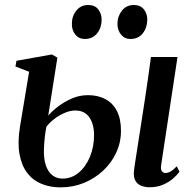

<svg xmlns="http://www.w3.org/2000/svg" viewBox="-20 -758 788 788"><path d="M594 10.5Q574 10.5 558.2 3.8Q542.5 -3 534.8 -18.2Q527 -33.5 530 -58.5Q531 -67.5 533.8 -86Q536.5 -104.5 540.8 -131.2Q545 -158 550.2 -191.8Q555.5 -225.5 561.5 -264.2Q567.5 -303 574 -345.5Q580.5 -388 587 -433Q593.5 -478 599.5 -524H708.5L641.5 -81.5Q638.5 -63 644.2 -55.5Q650 -48 658.5 -48Q669 -48 679.5 -53.8Q690 -59.5 705.5 -75.5L716.5 -53Q707.5 -40.5 690.5 -25.5Q673.5 -10.5 649.2 0Q625 10.5 594 10.5ZM228.5 11Q185.5 11 150.2 -3.5Q115 -18 91.8 -48.2Q68.5 -78.5 60 -125.8Q51.5 -173 62 -238L99.5 -463.5L43.5 -485L47.5 -508.5L193 -534.5L215.5 -521.5L178 -283.5Q193 -301.5 218.2 -320.8Q243.5 -340 275 -353.8Q306.5 -367.5 341 -367.5Q382 -367.5 412.5 -351.2Q443 -335 459.8 -302.5Q476.5 -270 476.5 -221.5Q476.5 -173.5 457 -131.5Q437.5 -89.5 403.2 -57.5Q369 -25.5 324.2 -7.2Q279.5 11 228.5 11ZM236.5 -25Q274 -25 303.2 -49.5Q332.5 -74 349.2 -114.8Q366 -155.5 366 -203.5Q366 -248 346.8 -276.2Q327.5 -304.5 289 -304.5Q268.5 -304.5 246 -295Q223.5 -285.5 203.8 -270.5Q184 -255.5 170.5 -238Q166.5 -218.5 164 -196Q161.5 -173.5 160.5 -150.5Q158.5 -108.5 167.8 -80.5Q177 -52.5 194.8 -38.8Q212.5 -25 236.5 -25ZM327.5 -598Q304 -598 289.2 -616Q274.5 -634 275 -661Q275 -692 293.5 -714.8Q312 -737.5 341.5 -737.5Q369.5 -737.5 383.2 -719.5Q397 -701.5 397 -678Q397 -644 378.5 -621Q360 -598 327.5 -598ZM515 -598Q491.5 -598 476.8 -616Q462 -634 462 -661Q462.5 -692 480.8 -714.8Q499 -737.5 529 -737.5Q556.5 -737.5 570.5 -719.5Q584.5 -701.5 584.5 -678Q584 -644 565.8 -621Q547.5 -598 515 -598Z"/></svg>

Font: Merriweather 96pt Medium
Style: Italic
Weight: 500
Italic angle: -7.8°
Version: Version 2.101